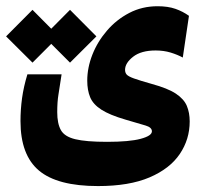

<svg xmlns="http://www.w3.org/2000/svg" viewBox="-55 -427 661 625"><path d="M264.2 178.7Q131.8 178.7 71.8 128.2Q11.7 77.6 11.7 -32.7Q11.7 -70.3 16.8 -107.7Q22 -145 34.2 -185.1H145.5Q139.2 -143.6 135.3 -119.4Q131.3 -95.2 131.3 -62Q131.3 -24.9 143.1 -3.7Q154.8 17.6 189.7 26.1Q224.6 34.7 293.5 34.7Q366.2 34.7 402.8 24.9Q439.5 15.1 439.5 0.5Q439.5 -12.2 419.2 -18.3Q398.9 -24.4 353.5 -37.6Q301.8 -52.7 274.9 -70.1Q248 -87.4 238.5 -110.4Q229 -133.3 229 -164.6Q229 -206.5 245.8 -249.3Q262.7 -292 293.5 -327.6Q324.2 -363.3 366 -385Q407.7 -406.7 458 -406.7Q491.7 -406.7 516.1 -398.2Q540.5 -389.6 560.1 -375.5L540 -239.7Q522.9 -249 500.5 -255.9Q478 -262.7 451.7 -262.7Q404.3 -262.7 378.2 -242.2Q352.1 -221.7 352.1 -199.7Q352.1 -190.4 357.4 -184.3Q362.8 -178.2 381.1 -171.6Q399.4 -165 439 -153.8Q491.2 -139.6 517.6 -122.1Q543.9 -104.5 553.2 -82.3Q562.5 -60.1 562.5 -31.7Q562.5 26.4 530.3 74.2Q498 122.1 431.9 150.4Q365.7 178.7 264.2 178.7ZM172.9 -223.1 111.8 -284.2 50.8 -223.1 -35.2 -308.6 50.8 -395 111.8 -333.5 172.9 -395 258.8 -308.6Z"/></svg>

Font: Cascadia Mono
Style: Bold
Weight: 700
Monospace: yes
Designer: Aaron Bell
Foundry: Saja Typeworks
Version: Version 2404.023; ttfautohint (v1.8.4)